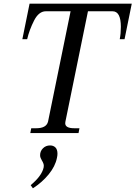

<svg xmlns="http://www.w3.org/2000/svg" viewBox="-20 -720 733 1039"><path d="M149 -26H176Q231 -26 240 -62L362 -659H228Q190 -659 164.5 -609Q139 -559 127 -508H101L140 -700H693L654 -508H628Q634 -538 634 -575Q634 -659 589 -659H456L334 -62Q333 -59 333 -53Q333 -26 382 -26H410L405 0H144ZM146 282Q206 232 216 187Q217 184 217 177Q217 165 207 149Q203 142 200 135Q197 128 197 120Q197 98 212.5 82.5Q228 67 251 67Q269 67 280 78Q291 89 291 112Q291 122 288 135Q279 180 243.5 223.5Q208 267 158 299Z"/></svg>

Font: Taviraj
Style: Italic
Weight: 400
Italic angle: -12°
Designer: Katatrad Team
Foundry: CadsonDemak
Version: Version 1.001